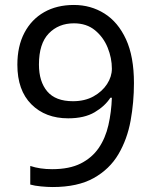

<svg xmlns="http://www.w3.org/2000/svg" viewBox="-20 -744 612 774"><path d="M520 -409Q520 -332 506.5 -257.5Q493 -183 457.5 -122.5Q422 -62 357.5 -26Q293 10 192 10Q172 10 145.5 7.5Q119 5 102 0V-75Q141 -62 190 -62Q260 -62 305.5 -85Q351 -108 378 -147.5Q405 -187 417 -239.5Q429 -292 431 -350H425Q403 -316 361.5 -291.5Q320 -267 255 -267Q163 -267 106.5 -323.5Q50 -380 50 -483Q50 -558 78.5 -612Q107 -666 158 -695Q209 -724 278 -724Q346 -724 401 -689.5Q456 -655 488 -585.5Q520 -516 520 -409ZM278 -650Q216 -650 176.5 -609Q137 -568 137 -484Q137 -415 170.5 -375.5Q204 -336 274 -336Q322 -336 357 -355.5Q392 -375 411.5 -405Q431 -435 431 -467Q431 -510 414 -552Q397 -594 363 -622Q329 -650 278 -650Z"/></svg>

Font: Noto Sans Kharoshthi
Style: Regular
Weight: 400
Designer: Monotype Design Team
Foundry: Monotype Imaging Inc.
Version: Version 2.004; ttfautohint (v1.8.4.7-5d5b)